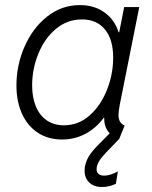

<svg xmlns="http://www.w3.org/2000/svg" viewBox="-20 -543 600 758"><path d="M44.9 -205.1Q44.9 -285.6 76.9 -358.9Q108.9 -432.1 166 -477.5Q223.1 -522.9 295.4 -522.9Q352.1 -522.9 392.6 -493.9Q433.1 -464.8 447.8 -416H450.7L470.2 -515.1H529.8L453.1 -130.9Q447.8 -102.1 447.8 -89.4Q447.8 -73.7 453.4 -63.5Q459 -53.2 472.2 -47.4L449.7 7.8L447.3 6.8L448.2 7.8L423.8 33.2Q393.1 63.5 377.2 84.5Q361.3 105.5 361.3 125.5Q361.3 137.2 369.1 143.8Q377 150.4 391.6 150.4Q414.6 150.4 445.3 133.8L437.5 182.6Q410.6 195.3 383.3 195.3Q350.6 195.3 332.3 177.5Q314 159.7 314 131.3Q314 122.6 315.4 113.8Q321.3 85 338.9 62Q356.4 39.1 389.2 7.3L413.1 -16.6Q390.1 -41 391.6 -78.1H389.6Q357.4 -35.2 315.4 -13.7Q273.4 7.8 225.1 7.8Q170.4 7.8 129.6 -18.8Q88.9 -45.4 66.9 -93.8Q44.9 -142.1 44.9 -205.1ZM426.8 -315.4Q426.8 -387.2 394.3 -426.8Q361.8 -466.3 303.7 -466.3Q245.6 -466.3 200.9 -429Q156.2 -391.6 131.6 -331.3Q106.9 -271 106.9 -205.6Q106.9 -157.7 121.8 -122.3Q136.7 -86.9 165 -67.6Q193.4 -48.3 232.4 -48.3Q290 -48.3 334.2 -87.6Q378.4 -127 402.6 -189Q426.8 -251 426.8 -315.4Z"/></svg>

Font: Reddit Sans Fudge Light Italic
Style: Regular
Weight: 300
Italic angle: -11.25°
Designer: Stephen Hutchings
Version: Version 1.013